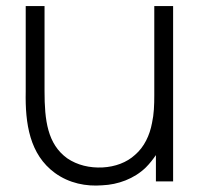

<svg xmlns="http://www.w3.org/2000/svg" viewBox="-20 -582 648 616"><path d="M475 -562.5V-276C475 -245.8 474 -215.6 467.7 -187.5C460.4 -147.9 442.7 -110.4 413.5 -85.4C386.5 -60.4 349 -46.9 309.4 -44.8C267.7 -42.7 228.1 -52.1 195.8 -74C132.3 -119.8 122.9 -195.8 122.9 -289.6V-562.5H62.5V-288.5C60.4 -185.4 75 -86.5 156.2 -27.1C202.1 6.2 256.2 16.7 308.3 12.5C358.3 10.4 410.4 -8.3 447.9 -44.8C460.4 -57.3 470.8 -70.8 480.2 -84.4V0H535.4V-562.5Z"/></svg>

Font: Manrope3 Light
Style: Regular
Weight: 300
Designer: Mikhail Sharanda
Foundry: Mikhail Sharanda
Version: Version 3.000;PS 003.000;hotconv 1.0.88;makeotf.lib2.5.64775